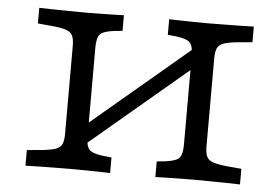

<svg xmlns="http://www.w3.org/2000/svg" viewBox="-45 -632 1007 692"><g transform="rotate(5 458.5 -285.5)"><path d="M202.4 -369.4V-445.2Q202.4 -468.7 196.5 -481.6Q190.5 -494.5 173.4 -500.6Q156.3 -506.6 122.8 -509.7L70.2 -514.5V-571Q94.1 -570.2 123.2 -569.8Q152.3 -569.4 181.4 -569Q210.5 -568.5 234.7 -568.5H242.8H247Q266.3 -568.5 288.9 -569Q311.5 -569.4 334.6 -569.8Q357.6 -570.2 376.4 -571V-514.5L345.5 -511.4Q307 -506.5 295.5 -494Q284 -481.6 284 -445.2V-369.4ZM632.6 -201.6 632.6 -445.2Q632.6 -481.6 621.1 -494Q609.6 -506.5 571.1 -511.4L540.2 -514.6V-571Q558.9 -570.2 582 -569.8Q605 -569.4 628.1 -569Q651.1 -568.5 669.6 -568.5H673.8H681.9Q706.1 -568.5 735.2 -569Q764.3 -569.4 793.4 -569.8Q822.4 -570.2 846.4 -571V-514.5L793.8 -509.7Q761.1 -506.6 743.6 -500.6Q726.1 -494.5 720.1 -481.6Q714.2 -468.7 714.2 -445.2L714.1 -201.6ZM234.7 -2.4Q210.5 -2.4 181.4 -2Q152.3 -1.6 123.2 -1.2Q94.1 -0.8 70.2 0V-56.5L122.8 -61.2Q156.3 -64.5 173.4 -70.4Q190.5 -76.4 196.5 -89.4Q202.4 -102.3 202.4 -125.8V-425.8H284V-125.8Q284 -89.4 295.5 -76.9Q307 -64.5 345.5 -59.6L376.4 -56.5V0Q357.6 -0.8 334.6 -1.2Q311.5 -1.6 288.9 -2Q266.3 -2.4 247 -2.4H242.8ZM266.7 -86.2V-160.1L651.4 -484.8V-410.9ZM669.5 -2.4Q651 -2.4 628 -2Q605 -1.6 581.9 -1.2Q558.9 -0.8 540.1 0V-56.5L571.1 -59.6Q609.5 -64.5 621 -76.9Q632.6 -89.4 632.6 -125.8V-201.6H714.1V-125.8Q714.1 -102.3 720.1 -89.4Q726 -76.4 743.5 -70.4Q761 -64.5 793.8 -61.2L846.3 -56.5V0Q822.4 -0.8 793.3 -1.2Q764.2 -1.6 735.1 -2Q706 -2.4 681.8 -2.4H673.7Z"/></g></svg>

Font: Playfair 5pt SemiExpanded Light
Style: Regular
Weight: 300
Width: 6
Designer: Claus Eggers Sørensen
Foundry: Claus Eggers Sørensen
Version: Version 2.203